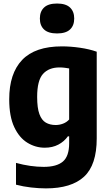

<svg xmlns="http://www.w3.org/2000/svg" viewBox="-20 -812 610 1062"><path d="M234 230Q195.5 230 151.8 225Q108 220 68.5 209.5V89Q108.5 100 147.2 105.5Q186 111 221.5 111Q293.5 111 328 81.5Q362.5 52 362.5 -19.5V-58H355.5Q335 -29 302.5 -12Q270 5 227.5 5Q176.5 5 131.5 -22.5Q86.5 -50 58.8 -109Q31 -168 31 -263Q31 -405.5 102.5 -480.5Q174 -555.5 322.5 -555.5Q370.5 -555.5 422.2 -548Q474 -540.5 515 -526V-46.5Q515 100.5 445 165.2Q375 230 234 230ZM288 -120.5Q308.5 -120.5 328.5 -128Q348.5 -135.5 362.5 -151V-433.5Q352 -435.5 337.8 -437.2Q323.5 -439 309.5 -439Q250 -439 217.8 -403Q185.5 -367 185.5 -276Q185.5 -214.5 198 -180.8Q210.5 -147 233.5 -133.8Q256.5 -120.5 288 -120.5ZM295.5 -627Q247 -627 223.8 -648.8Q200.5 -670.5 200.5 -709.5Q200.5 -748.5 223.8 -770.5Q247 -792.5 295.5 -792.5Q344 -792.5 367.2 -770.5Q390.5 -748.5 390.5 -709.5Q390.5 -670.5 367.2 -648.8Q344 -627 295.5 -627Z"/></svg>

Font: Encode Sans SemiCondensed SemiCondensed
Style: Bold
Weight: 700
Width: 4
Designer: Multiple Designers
Foundry: Impallari Type
Version: Version 3.000; ttfautohint (v1.8.3) -l 8 -r 50 -G 200 -x 14 